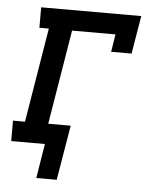

<svg xmlns="http://www.w3.org/2000/svg" viewBox="-50 -572 599 749"><g transform="rotate(5 250.0 -197.5)"><path d="M120 135 142 0H10V-80H57L118 -450H81V-530H473L448 -381H368L379 -450H209L148 -80H236L200 135Z"/></g></svg>

Font: Iosevka Curly Slab MdObl
Style: Regular
Weight: 500
Italic angle: -9°
Monospace: yes
Designer: Belleve Invis
Foundry: Belleve Invis
Version: Version 11.0.0; ttfautohint (v1.8.3)